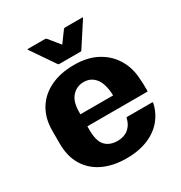

<svg xmlns="http://www.w3.org/2000/svg" viewBox="-176 -860 943 1002"><g transform="rotate(-30 296.0 -359.0)"><path d="M562 -164.5Q553 -123.5 532.5 -91.5Q499 -38.5 438.8 -10.5Q378.5 17.5 298.5 17.5Q218.5 17.5 158.8 -10.5Q99 -38.5 66 -92.5Q33 -146.5 33 -224V-301.5Q33 -376.5 66.2 -430.5Q99.5 -484.5 160 -513.5Q220.5 -542.5 302.5 -542.5Q381.5 -542.5 437.5 -513Q493.5 -483.5 525.2 -434Q557 -384.5 563 -324.5Q565.5 -298 566.2 -281.8Q567 -265.5 567 -234Q567 -230 562 -230H203V-209Q203 -139.5 229.8 -112.2Q256.5 -85 302.5 -85Q342.5 -85 368.2 -106.2Q394 -127.5 402.5 -166Q403 -169 408 -169H558Q562.5 -169 562 -164.5ZM301 -440Q259 -440 231 -409.2Q203 -378.5 203 -316.5V-302.5H400Q398 -371.5 371.8 -405.8Q345.5 -440 301 -440ZM302.5 -664.5 350.5 -730Q354.5 -735 360 -735H462.5Q469 -735 465.5 -730L374.5 -590Q371.5 -585 367.5 -585H237.5Q234 -585 230.5 -590L134.5 -730Q131 -735 137.5 -735H240Q245.5 -735 249.5 -730Z"/></g></svg>

Font: MFEK Sans
Style: Bold
Weight: 700
Designer: Owen Earl
Foundry: indestructible type*
Version: Version 0.001; ttfautohint (v1.8.4.7-5d5b)